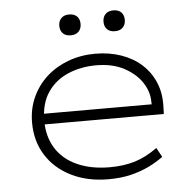

<svg xmlns="http://www.w3.org/2000/svg" viewBox="-52 -764 836 826"><g transform="rotate(-5 366.5 -351.0)"><path d="M384 10Q293 10 223.5 -24.5Q154 -59 115.5 -120Q77 -181 77 -261Q77 -321 100 -371Q123 -421 163 -457Q203 -493 257 -513Q311 -533 373 -533Q434 -533 485.5 -515Q537 -497 573.5 -463.5Q610 -430 629 -384Q648 -338 646 -282L645 -249H118V-295H618L597 -283L596 -307Q596 -349 570 -389Q544 -429 494 -456Q444 -483 372 -483Q307 -483 251.5 -459.5Q196 -436 163 -387.5Q130 -339 130 -264Q130 -197 161 -146.5Q192 -96 252 -68.5Q312 -41 394 -41Q454 -41 502 -55.5Q550 -70 600 -106L622 -66Q594 -45 559 -28Q524 -11 481 -0.5Q438 10 384 10ZM467 -622Q445 -622 433 -634Q421 -646 421 -667Q421 -687 433 -699.5Q445 -712 467 -712Q489 -712 501 -700Q513 -688 513 -667Q513 -647 501 -634.5Q489 -622 467 -622ZM276 -621Q254 -621 242 -633Q230 -645 230 -666Q230 -686 242 -698.5Q254 -711 276 -711Q298 -711 310 -699Q322 -687 322 -666Q322 -646 310 -633.5Q298 -621 276 -621Z"/></g></svg>

Font: Lexend Giga ExtraLight
Style: Regular
Weight: 250
Version: Version 1.007